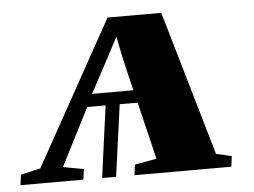

<svg xmlns="http://www.w3.org/2000/svg" viewBox="-61 -576 834 630"><g transform="rotate(-5 356.0 -261.5)"><path d="M-18 0 -13.5 -34.5 51.5 -49 314.5 -523H491.5L630 -46.5L681 -34.5L676.5 0H357.5L362 -34.5L434 -47.5L388.5 -236L329.5 -236.5L297 0H251L283 -236.5H222.5L126 -47L194 -34.5L189 0ZM242 -278H378L352.5 -386L338 -458L300 -386Z"/></g></svg>

Font: Merriweather 96pt Black
Style: Italic
Weight: 900
Italic angle: -7.8°
Version: Version 2.101